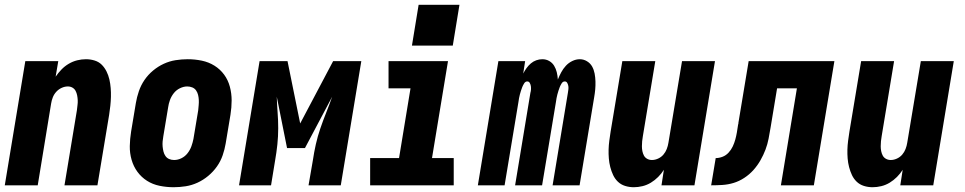

<svg xmlns="http://www.w3.org/2000/svg" viewBox="-20 -776 4040 804"><path d="M0 0 86 -520H224L213 -455Q224 -471 237.5 -485Q251 -499 268 -509Q285 -519 303.5 -523.5Q322 -528 340 -528Q359 -528 376.5 -522.5Q394 -517 406 -505Q418 -493 426 -477Q434 -461 438 -443.5Q442 -426 443.5 -407.5Q445 -389 444.5 -370.5Q444 -352 442 -333Q440 -314 437 -295L388 0H250L302 -314Q303 -325 304.5 -335.5Q306 -346 305.5 -356.5Q305 -367 303 -377Q301 -387 296.5 -395.5Q292 -404 283.5 -409Q275 -414 264 -414Q251 -414 238 -408Q225 -402 215.5 -391.5Q206 -381 201 -368Q196 -355 194 -342L138 0Z M707 8Q707 8 707 8Q707 8 707 8Q677 8 648 2Q619 -4 595.5 -19Q572 -34 555.5 -56.5Q539 -79 531 -107Q523 -135 523.5 -164.5Q524 -194 529 -225L549 -345Q553 -369 561.5 -394Q570 -419 585 -441Q600 -463 621 -480.5Q642 -498 666 -509Q690 -520 715.5 -524Q741 -528 766 -528Q766 -528 766 -528Q766 -528 766 -528Q796 -528 825 -522Q854 -516 878 -501Q902 -486 918.5 -463.5Q935 -441 942.5 -413Q950 -385 950 -355.5Q950 -326 945 -295L925 -175Q921 -151 912.5 -126Q904 -101 888.5 -79Q873 -57 852 -39.5Q831 -22 807 -11Q783 0 757.5 4Q732 8 707 8ZM709 -106Q725 -106 740 -113.5Q755 -121 765.5 -134.5Q776 -148 781.5 -163.5Q787 -179 790 -194L810 -314Q811 -325 812 -336Q813 -347 812.5 -357.5Q812 -368 809.5 -378.5Q807 -389 801 -397.5Q795 -406 785 -410Q775 -414 764 -414Q749 -414 733.5 -406.5Q718 -399 707.5 -385.5Q697 -372 691.5 -356.5Q686 -341 684 -326L664 -206Q662 -195 661 -184Q660 -173 661 -162.5Q662 -152 664.5 -141.5Q667 -131 673 -122.5Q679 -114 688.5 -110Q698 -106 709 -106Z M981 0 1067 -520H1184L1237 -259L1375 -520H1493L1407 0H1272L1290 -104Q1295 -138 1302.5 -171.5Q1310 -205 1321.5 -238.5Q1333 -272 1346 -304.5Q1359 -337 1371 -371L1257 -156H1182L1139 -371Q1140 -337 1142.5 -304.5Q1145 -272 1145 -238.5Q1145 -205 1141.5 -171.5Q1138 -138 1132 -104L1115 0Z M1530 0V-114H1651L1699 -406H1607V-520H1856L1789 -114H1880V0ZM1705 -585 1733 -756H1904L1876 -585Z M1981 0 2067 -520H2179L2171 -468Q2177 -480 2185 -491Q2193 -502 2203 -510.5Q2213 -519 2225.5 -523.5Q2238 -528 2251 -528Q2267 -528 2280 -520.5Q2293 -513 2300.5 -500.5Q2308 -488 2311.5 -473.5Q2315 -459 2316 -443Q2322 -458 2330 -473Q2338 -488 2349.5 -500.5Q2361 -513 2376.5 -520.5Q2392 -528 2408 -528Q2424 -528 2438 -519.5Q2452 -511 2459.5 -497.5Q2467 -484 2470 -468Q2473 -452 2473.5 -435Q2474 -418 2472.5 -401.5Q2471 -385 2468 -368L2407 0H2294L2358 -387Q2359 -394 2360 -401Q2361 -408 2360 -415Q2359 -422 2355.5 -428.5Q2352 -435 2345 -435Q2337 -435 2332 -427Q2327 -419 2324 -411.5Q2321 -404 2318.5 -396Q2316 -388 2314 -380.5Q2312 -373 2310.5 -365Q2309 -357 2308 -349L2250 0H2137L2201 -387Q2203 -394 2203.5 -401Q2204 -408 2203 -415Q2202 -422 2198.5 -428.5Q2195 -435 2188 -435Q2180 -435 2175 -427Q2170 -419 2167 -411.5Q2164 -404 2161.5 -396Q2159 -388 2157 -380.5Q2155 -373 2153.5 -365Q2152 -357 2151 -349L2093 0Z M2634 8Q2615 8 2597.5 2.5Q2580 -3 2567.5 -15Q2555 -27 2547.5 -43Q2540 -59 2535.5 -76.5Q2531 -94 2529.5 -112.5Q2528 -131 2528.5 -149.5Q2529 -168 2531.5 -187Q2534 -206 2537 -225L2586 -520H2724L2672 -206Q2670 -195 2669 -184.5Q2668 -174 2668 -163.5Q2668 -153 2670 -143Q2672 -133 2676.5 -124.5Q2681 -116 2690 -111Q2699 -106 2710 -106Q2723 -106 2736 -112Q2749 -118 2758 -128.5Q2767 -139 2772 -152Q2777 -165 2779 -178L2836 -520H2974L2888 0H2750L2760 -65Q2750 -49 2736 -35Q2722 -21 2705.5 -11Q2689 -1 2670.5 3.5Q2652 8 2634 8Z M2958 0 2977 -114Q2991 -114 3005.5 -119.5Q3020 -125 3031 -137Q3042 -149 3048.5 -163Q3055 -177 3059 -191.5Q3063 -206 3065.5 -220.5Q3068 -235 3070 -249Q3070 -251 3070.5 -252.5Q3071 -254 3071 -255L3072 -258Q3072 -259 3072 -259.5Q3072 -260 3072 -261L3115 -520H3474L3388 0H3250L3317 -406H3234L3207 -243Q3203 -219 3198.5 -195.5Q3194 -172 3185.5 -149.5Q3177 -127 3164.5 -105Q3152 -83 3135 -64Q3118 -45 3096.5 -31Q3075 -17 3052 -10Q3029 -3 3005 -1.5Q2981 0 2958 0Z M3634 8Q3615 8 3597.5 2.5Q3580 -3 3567.5 -15Q3555 -27 3547.5 -43Q3540 -59 3535.5 -76.5Q3531 -94 3529.5 -112.5Q3528 -131 3528.5 -149.5Q3529 -168 3531.5 -187Q3534 -206 3537 -225L3586 -520H3724L3672 -206Q3670 -195 3669 -184.5Q3668 -174 3668 -163.5Q3668 -153 3670 -143Q3672 -133 3676.5 -124.5Q3681 -116 3690 -111Q3699 -106 3710 -106Q3723 -106 3736 -112Q3749 -118 3758 -128.5Q3767 -139 3772 -152Q3777 -165 3779 -178L3836 -520H3974L3888 0H3750L3760 -65Q3750 -49 3736 -35Q3722 -21 3705.5 -11Q3689 -1 3670.5 3.5Q3652 8 3634 8Z"/></svg>

Font: Iosevka SS04 Heavy
Style: Italic
Weight: 900
Italic angle: -9°
Monospace: yes
Designer: Belleve Invis
Foundry: Belleve Invis
Version: Version 19.0.0; ttfautohint (v1.8.4)